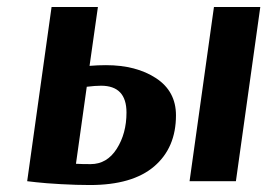

<svg xmlns="http://www.w3.org/2000/svg" viewBox="-20 -520 767 551"><path d="M727 -500 657 0H524L594 -500ZM261 -500 237 -331Q261 -333 284 -333Q371 -333 428 -295.5Q485 -258 485 -189Q485 -96 422.5 -42.5Q360 11 238 11Q200 11 155 8.5Q110 6 84 3L58 0L128 -500ZM270 -274Q253 -274 229 -271L198 -50Q214 -49 240 -49Q287 -49 315 -93Q343 -137 343 -197Q343 -274 270 -274Z"/></svg>

Font: Arsenal
Style: Bold Italic
Weight: 700
Italic angle: -9°
Designer: Andrij Shevchenko
Foundry: Stairsfor.com
Version: Version 1.000